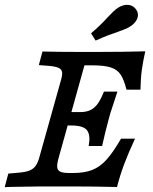

<svg xmlns="http://www.w3.org/2000/svg" viewBox="-23 -787 644 808"><path d="M50.8 -0.9Q23 -0.8 -3.3 0.7L12.1 -56.5L55.9 -60.4Q85.3 -62.8 101.6 -69.5Q117.9 -76.3 127.1 -89.2Q136.3 -102.2 142.8 -125.8L232.3 -445.2Q239.6 -468.8 238.5 -481.8Q237.3 -494.7 224.4 -501Q211.4 -507.4 182.1 -509.9L140.4 -513L155.7 -570.2Q217.7 -568.5 304.5 -568.5H308.7H393.9Q498 -568.5 588.3 -571Q578.6 -527.3 573.8 -492.2Q569 -457.1 568.1 -409.7H509.3Q498.8 -451.6 484.7 -473Q470.5 -494.4 443.1 -503.2Q415.7 -512.1 364.9 -512.1H332.4L224.1 -124Q216.2 -96.4 217.8 -82.9Q219.5 -69.3 231.5 -64.1Q243.5 -58.9 270.5 -58.9H283.2Q332 -58.9 364.7 -71.6Q397.4 -84.2 425.1 -114.9Q452.9 -145.5 486.3 -203.4H545.2Q516.5 -141.6 499.1 -94.8Q481.6 -47.9 469.5 0Q377.6 -2.4 276.8 -2.4H148.3H150.4Q113.1 -2.4 50.8 -0.9ZM253.4 -315.3H409.1L392.9 -258.9H237.3ZM276.3 -258.9 315.1 -315.3Q342.4 -315.3 360.2 -325.2Q378.1 -335 390.4 -353.5Q402.6 -371.9 414.6 -401.6H471.2Q454.8 -353.5 441.6 -311.3L434.9 -287.1Q420 -232.6 406.7 -172.6H350.1Q358.7 -216.5 344 -237.7Q329.3 -258.9 276.3 -258.9ZM431.5 -715.7Q442.9 -727.9 453.6 -738.1Q464.2 -748.3 473.2 -754Q495.8 -768.5 516.9 -766.5Q537.9 -764.5 550 -746.8Q562.2 -729.7 555 -709.9Q547.7 -690.1 524.8 -675.5Q516.6 -669.9 502.9 -664.2Q489.1 -658.6 473 -653Q453.6 -646.6 429.4 -637.4Q405.3 -628.2 379.5 -616.1L360.2 -646.8Q381.9 -665.2 399.9 -682.9Q417.9 -700.5 431.5 -715.7Z"/></svg>

Font: Playfair Micro SmCond SmLight
Style: Italic
Weight: 360
Width: 4
Italic angle: -15.6°
Designer: Claus Eggers Sørensen
Foundry: Claus Eggers Sørensen
Version: Version 2.203;Glyphs 3.3 (3326)